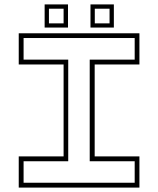

<svg xmlns="http://www.w3.org/2000/svg" viewBox="-20 -851 718 871"><path d="M65 0V-141.5H268.5V-558.5H65V-700H612.5V-558.5H409.5V-141.5H612.5V0ZM87 -22H591V-119.5H387V-580.5H591V-678.5H87V-580.5H289.5V-119.5H87ZM390.5 -726V-831H496.5V-726ZM182.5 -726V-831H288.5V-726ZM202 -745H268.5V-811.5H202ZM410 -745H477V-811.5H410Z"/></svg>

Font: Tourney Expanded ExtraLight
Style: Regular
Weight: 200
Width: 7
Designer: Tyler Finck
Foundry: Etcetera Type Co
Version: Version 1.010; ttfautohint (v1.8.3)